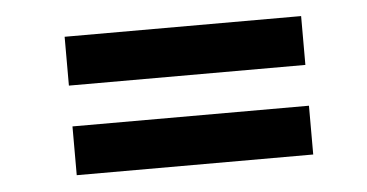

<svg xmlns="http://www.w3.org/2000/svg" viewBox="-31 -451 646 338"><g transform="rotate(-5 292.0 -281.5)"><path d="M510.6 -404.1H92.7V-317.8H510.6ZM510.6 -245.7H92.7V-159.5H510.6Z"/></g></svg>

Font: Saysettha
Style: Regular
Weight: 400
Designer: John M. Durdin
Foundry: Lao Script for Windows
Version: Version 2.201